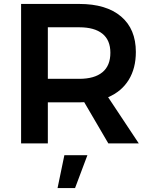

<svg xmlns="http://www.w3.org/2000/svg" viewBox="-20 -720 763 964"><path d="M522.9 -231.9 676.8 0H523.9L402.8 -207Q395 -206.1 377.9 -206.1H220.2V0H85.9V-700.2H377.9Q513.7 -700.2 587.9 -637.2Q662.1 -574.2 662.1 -459Q662.1 -377 626.2 -318.8Q590.3 -260.7 522.9 -231.9ZM220.2 -583V-324.2H377.9Q454.1 -324.2 494.1 -357.2Q534.2 -390.1 534.2 -455.1Q534.2 -518.6 494.1 -550.8Q454.1 -583 377.9 -583ZM269 224.1 303.2 59.1H418.9L356.9 224.1Z"/></svg>

Font: Montserrat-Arabic Medium
Style: Regular
Weight: 500
Designer: Mohamed Gaber
Foundry: Kief Type Foundry
Version: Version 5.008;PS 005.008;hotconv 1.0.88;makeotf.lib2.5.64775